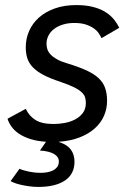

<svg xmlns="http://www.w3.org/2000/svg" viewBox="-20 -547 514 760"><path d="M274.9 92.8Q274.9 142.1 237.1 167.5Q199.2 192.9 131.8 192.9Q113.3 192.9 95.7 190.4Q78.1 188 63.2 184.6Q48.3 181.2 37.4 177Q26.4 172.9 22 169.9L57.1 121.1Q64.5 124.5 74.7 127.4Q85 130.4 95.9 132.6Q106.9 134.8 118.2 136Q129.4 137.2 139.2 137.2Q151.4 137.2 164.6 135.3Q177.7 133.3 188.5 128.2Q199.2 123 206.1 114.3Q212.9 105.5 212.9 91.8Q212.9 73.7 193.8 62.5Q174.8 51.3 138.2 48.8L162.1 14.2Q126 11.7 99.6 3.2Q73.2 -5.4 54.9 -17.8Q36.6 -30.3 25.6 -45.7Q14.6 -61 9.8 -77.1L82 -116.2Q94.7 -88.4 120.1 -72.3Q145.5 -56.2 191.9 -56.2Q213.4 -56.2 236.1 -60.3Q258.8 -64.5 277.3 -74.2Q295.9 -84 307.9 -99.9Q319.8 -115.7 319.8 -139.2Q319.8 -150.9 316.9 -161.1Q314 -171.4 303.7 -181.4Q293.5 -191.4 273.4 -201.4Q253.4 -211.4 219.2 -223.1Q178.7 -236.3 152.3 -250.2Q126 -264.2 110.4 -280.3Q94.7 -296.4 88.4 -315.7Q82 -335 82 -359.9Q82 -394.5 95.5 -424.8Q108.9 -455.1 134.5 -477.8Q160.2 -500.5 197.3 -513.7Q234.4 -526.9 282.2 -526.9Q318.8 -526.9 346.4 -520Q374 -513.2 394.3 -501.2Q414.6 -489.3 428.5 -472.9Q442.4 -456.5 452.1 -437L381.8 -396Q377.9 -404.8 370.8 -415.3Q363.8 -425.8 351.1 -434.8Q338.4 -443.8 319.6 -450Q300.8 -456.1 273.9 -456.1Q249 -456.1 228.8 -449.7Q208.5 -443.4 194.1 -432.4Q179.7 -421.4 171.9 -406.2Q164.1 -391.1 164.1 -374Q164.1 -362.8 167.5 -352.1Q170.9 -341.3 180.2 -331.3Q189.5 -321.3 205.6 -312.3Q221.7 -303.2 247.1 -295.9Q292 -282.2 322.3 -268.3Q352.5 -254.4 370.6 -237.3Q388.7 -220.2 396.2 -198.5Q403.8 -176.8 403.8 -147.9Q403.8 -116.2 391.6 -88.4Q379.4 -60.5 355.2 -38.8Q331.1 -17.1 295.4 -3.2Q259.8 10.7 212.9 14.2V15.1Q245.1 24.9 260 44.7Q274.9 64.5 274.9 92.8Z"/></svg>

Font: Clear Sans
Style: Italic
Weight: 400
Italic angle: -12°
Foundry: Intel Corporation
Version: Version 1.00